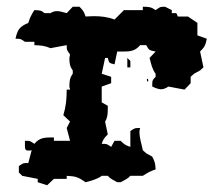

<svg xmlns="http://www.w3.org/2000/svg" viewBox="-20 -550 660 570"><path d="M196 -530 178 -511C166 -514 158 -517 150 -517C144 -517 137 -516 130 -511H112C102 -520 98 -519 82 -520C73 -506 69 -498 64 -482C38 -471 32 -462 26 -435C43 -435 40 -435 54 -426H82V-416C101 -415 111 -415 130 -407L178 -416C178 -399 179 -402 188 -388C188 -385 186 -381 186 -378C186 -363 187 -353 196 -341V-331C187 -319 186 -308 186 -293C186 -290 188 -287 188 -284H178C178 -256 176 -234 168 -208L188 -189L178 -170L188 -132H140V-142C112 -142 98 -142 82 -123C68 -132 71 -132 54 -132V-118C54 -108 55 -103 64 -103C66 -103 70 -103 74 -104L64 -66C47 -66 50 -66 36 -57V-38L46 -28L92 -19V-9L120 0L140 -19H178V-28C204 -27 213 -24 234 -9C252 -14 269 -18 282 -28H300C309 -18 316 -16 328 -9H338C350 -16 358 -18 367 -28H404C418 -37 426 -42 442 -47C441 -65 440 -69 432 -85L414 -95L404 -104C400 -124 394 -140 394 -159C394 -163 395 -166 396 -170C379 -170 381 -170 367 -161V-114C354 -118 349 -121 338 -132H320L310 -114C296 -123 299 -123 282 -123C286 -136 289 -140 300 -151L292 -189C299 -200 300 -212 300 -226V-236L282 -246V-293L310 -303V-322L282 -331L292 -378H300C304 -362 304 -363 320 -359L328 -397H348C367 -397 382 -399 396 -416H414C423 -400 423 -401 442 -397L424 -378C429 -359 432 -344 442 -331V-322C433 -313 432 -311 432 -300V-293C443 -288 451 -285 458 -285C464 -285 471 -287 480 -293L528 -284L546 -303V-322L556 -331L574 -341L584 -350L574 -397C587 -410 590 -415 594 -435L566 -445V-482L538 -501H508C502 -513 508 -511 490 -511V-520L470 -530C453 -530 456 -529 442 -520C429 -529 423 -530 404 -530V-520H348L320 -492C299 -500 279 -502 258 -502C250 -502 242 -501 234 -501C230 -514 227 -519 216 -530ZM367 -369 358 -378V-350H367ZM358 -322 367 -312ZM418 -316C416 -316 416 -316 416 -313C416 -311 417 -308 418 -308C418 -308 419 -308 420 -309V-312C420 -314 419 -316 418 -316Z"/></svg>

Font: GNUTypewriter
Style: Standard
Weight: 400
Version: Version 001.000